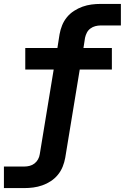

<svg xmlns="http://www.w3.org/2000/svg" viewBox="-31 -755 651 980"><path d="M-11 205V95H93Q107 95 120.5 91.5Q134 88 145 79.5Q156 71 163 58.5Q170 46 172 32L243 -400H98V-510H262L273 -580Q277 -603 286 -625.5Q295 -648 310.5 -667Q326 -686 347 -699.5Q368 -713 390.5 -721Q413 -729 436 -732Q459 -735 482 -735H586V-625H482Q469 -625 455.5 -621.5Q442 -618 430.5 -609.5Q419 -601 412.5 -588.5Q406 -576 403 -562L395 -510H540V-400H376L302 50Q298 73 289 95.5Q280 118 264.5 137Q249 156 228.5 169.5Q208 183 185 191Q162 199 139 202Q116 205 93 205Z"/></svg>

Font: Iosevka Curly XBdEx
Style: Italic
Weight: 800
Width: 7
Italic angle: -9°
Monospace: yes
Designer: Belleve Invis
Foundry: Belleve Invis
Version: Version 11.1.0; ttfautohint (v1.8.3)